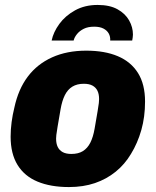

<svg xmlns="http://www.w3.org/2000/svg" viewBox="-20 -745 630 777"><path d="M259 12Q185 12 132 -10Q79 -32 51 -77.5Q23 -123 23 -192Q23 -221 27 -251Q31 -281 38 -309Q54 -384 92.5 -435Q131 -486 191 -513Q251 -540 329 -540Q404 -540 457 -517.5Q510 -495 538.5 -449.5Q567 -404 567 -334Q567 -272 552 -219Q537 -166 510 -122Q485 -80 448 -50Q411 -20 364 -4Q317 12 259 12ZM269 -122Q297 -122 315.5 -133.5Q334 -145 345.5 -167.5Q357 -190 363 -225Q371 -272 375 -295Q379 -318 380 -328Q381 -338 381 -344Q381 -364 374.5 -377.5Q368 -391 354.5 -398.5Q341 -406 319 -406Q292 -406 273 -394.5Q254 -383 242.5 -360Q231 -337 225 -302Q217 -255 213 -232Q209 -209 208 -199Q207 -189 207 -184Q207 -164 213.5 -150.5Q220 -137 233.5 -129.5Q247 -122 269 -122ZM375 -725Q424 -725 455.5 -707.5Q487 -690 502.5 -662.5Q518 -635 518 -605Q518 -599 517 -593Q516 -587 515 -581H426Q427 -597 420 -609.5Q413 -622 398.5 -629.5Q384 -637 361 -637Q336 -637 319 -628.5Q302 -620 291.5 -607Q281 -594 278 -581H189Q196 -615 220 -648Q244 -681 283.5 -703Q323 -725 375 -725Z"/></svg>

Font: Archivo SemiCondensed Black
Style: Italic
Weight: 900
Width: 4
Italic angle: -10°
Designer: Hector Gatti
Foundry: Omnibus-Type
Version: Version 2.001